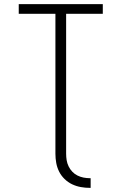

<svg xmlns="http://www.w3.org/2000/svg" viewBox="-20 -690 590 932"><path d="M417 222Q394 222 372 218Q350 214 330 204.5Q310 195 293.5 179Q277 163 267 143Q257 123 253 101Q249 79 249 56V-623H71V-670H479V-623H301V56Q301 72 303.5 87.5Q306 103 313 117.5Q320 132 331 143.5Q342 155 356 162Q370 169 385.5 172Q401 175 417 175H420V222Z"/></svg>

Font: Lode Dark
Style: Regular
Weight: 400
Monospace: yes
Designer: Belleve Invis
Foundry: Belleve Invis
Version: Version 29.2.0; ttfautohint (v1.8.3)